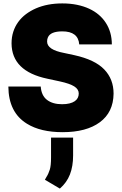

<svg xmlns="http://www.w3.org/2000/svg" viewBox="-20 -757 706 1112"><path d="M342.3 8.5Q214.8 8.5 136 -40.5Q29.5 -105.8 28.4 -255.7H215.9Q219.8 -203.1 252.5 -178.3Q285.2 -153.4 339.5 -153.4Q364.3 -153.4 382.6 -158Q400.9 -162.6 412.8 -170.8Q424.7 -179 430.4 -190.3Q436.1 -201.7 436.1 -215.6Q436.1 -240.1 410 -256.6Q383.9 -273.1 326.7 -285.5L254.3 -301.1Q47.9 -344.5 46.9 -505.7Q46.9 -542.3 57 -573.3Q67.1 -604.4 85.8 -630Q104.4 -655.5 130.5 -675.1Q156.6 -694.6 188.2 -708.5Q254.6 -737.2 340.9 -737.2Q386.7 -737.2 425.8 -729.2Q464.8 -721.2 496.4 -706.5Q528.1 -691.8 552.2 -671.2Q576.3 -650.6 592.7 -625Q627.5 -571.7 627.8 -500H438.9Q432.9 -575.3 340.9 -575.3Q272.4 -575.3 257.5 -540.5Q252.8 -530.9 252.8 -516.3Q252.8 -468.8 350.9 -450.3L410.5 -437.5Q529.8 -411.2 583.8 -354.8Q637.8 -298.7 637.8 -214.5Q636.4 -106.5 558.2 -49Q480.5 8.5 342.3 8.5ZM326.7 335.2 240.1 284.1Q242.5 279.5 244.7 275.6Q246.8 271.7 248.9 268.1Q255 258.9 259.8 248Q264.6 237.2 268.5 225.1Q275.6 202.1 275.6 155.5V39.8H403.4V143.5Q403.4 206 385.1 253.2Q366.8 300.4 326.7 335.2Z"/></svg>

Font: Linik Sans Black
Style: Regular
Weight: 900
Designer: Fonts by Rasmus Andersson / Changes by Cristiano Sobral with parts from Marc Monis
Foundry: rsms
Version: Version 3.020; ttfautohint (v1.6)